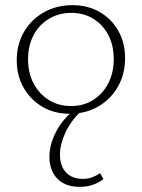

<svg xmlns="http://www.w3.org/2000/svg" viewBox="-20 -436 551 746"><path d="M250 6Q191 6 145 -21Q99 -48 72 -95Q45 -142 45 -202Q45 -264 73.5 -312.5Q102 -361 151 -388.5Q200 -416 262 -416Q321 -416 367 -389.5Q413 -363 439.5 -316.5Q466 -270 466 -210Q466 -148 438 -99Q410 -50 361.5 -22Q313 6 250 6ZM255 -24Q306 -24 343.5 -48.5Q381 -73 401.5 -114Q422 -155 422 -206Q422 -260 400.5 -300.5Q379 -341 342 -363.5Q305 -386 257 -386Q208 -386 169.5 -362.5Q131 -339 110 -298.5Q89 -258 89 -206Q89 -152 111 -111Q133 -70 170.5 -47Q208 -24 255 -24ZM290 290Q233 290 202.5 258Q172 226 172 173Q172 125 198.5 74.5Q225 24 278 -17L294 -3Q255 34 234 79.5Q213 125 213 165Q213 209 236.5 234Q260 259 302 259Q322 259 338 253Q354 247 369 237L382 260Q362 275 339 282.5Q316 290 290 290Z"/></svg>

Font: Ysabeau Office ExtraLight
Style: Regular
Weight: 250
Designer: Christian Thalmann (Catharsis Fonts)
Version: Version 2.001;gftools[0.9.30]; featfreeze: tnum,lnum,ss02